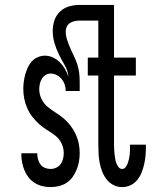

<svg xmlns="http://www.w3.org/2000/svg" viewBox="-20 -755 640 783"><path d="M186 8Q169 8 152.5 4Q136 0 121.5 -9Q107 -18 96.5 -31.5Q86 -45 79.5 -61Q73 -77 70 -93.5Q67 -110 67 -127V-130H132V-129Q132 -117 135 -105.5Q138 -94 145 -84.5Q152 -75 163 -70.5Q174 -66 186 -66Q198 -66 209 -71Q220 -76 227 -85.5Q234 -95 237 -107Q240 -119 240 -130Q240 -151 231 -170Q222 -189 206 -201.5Q190 -214 172.5 -224.5Q155 -235 140 -248.5Q125 -262 112.5 -278Q100 -294 91.5 -313Q83 -332 79 -352Q75 -372 75 -392Q75 -407 77 -422Q79 -437 83 -451.5Q87 -466 93.5 -480Q100 -494 109.5 -504.5Q119 -515 133.5 -521.5Q148 -528 163 -528Q180 -528 196 -520.5Q212 -513 224 -501Q236 -489 245 -473.5Q254 -458 259 -442Q257 -467 244 -489Q231 -511 220 -533.5Q209 -556 202 -580Q195 -604 195 -630Q195 -651 202 -672Q209 -693 225 -708Q241 -723 262 -729Q283 -735 305 -735H413V-671H305Q295 -671 285 -669Q275 -667 266 -661.5Q257 -656 252.5 -646.5Q248 -637 248 -627Q248 -609 254 -591.5Q260 -574 267 -557.5Q274 -541 282 -525Q290 -509 295.5 -492Q301 -475 303 -457Q305 -439 305 -421V-384H248Q248 -397 244 -409.5Q240 -422 232 -432Q224 -442 212 -448.5Q200 -455 186 -455Q175 -455 165.5 -449Q156 -443 150.5 -433.5Q145 -424 142.5 -413Q140 -402 140 -391Q140 -371 149 -352Q158 -333 173.5 -320Q189 -307 206 -296.5Q223 -286 238.5 -273Q254 -260 266.5 -244Q279 -228 288 -209Q297 -190 301 -170.5Q305 -151 305 -130Q305 -113 302 -96Q299 -79 292.5 -63Q286 -47 276 -33Q266 -19 251.5 -9.5Q237 0 220 4Q203 8 186 8ZM478 8Q459 8 442.5 -0.5Q426 -9 414.5 -24Q403 -39 396.5 -56Q390 -73 386.5 -91Q383 -109 382 -128Q381 -147 381 -165V-447H338V-520H381V-735H445V-520H534V-447H445V-165Q445 -156 445.5 -146.5Q446 -137 447 -127.5Q448 -118 449.5 -109Q451 -100 454 -91Q457 -82 463 -74Q469 -66 478 -66Q487 -66 492.5 -73.5Q498 -81 501 -89.5Q504 -98 506 -106.5Q508 -115 509 -124Q510 -133 510 -142Q510 -151 510 -160V-165H575V-156Q575 -138 573.5 -120.5Q572 -103 568 -85.5Q564 -68 557.5 -51.5Q551 -35 539.5 -21Q528 -7 512 0.5Q496 8 478 8Z"/></svg>

Font: Nova
Style: Regular
Weight: 400
Monospace: yes
Designer: Belleve Invis
Foundry: Belleve Invis
Version: Version 24.1.4; ttfautohint (v1.8.4)